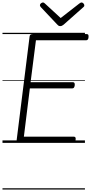

<svg xmlns="http://www.w3.org/2000/svg" viewBox="-20 -1149 732 1544"><path d="M139 0Q125 0 118.5 -5.5Q112 -11 114 -23L218 -856Q219 -866 226 -870.5Q233 -875 248 -875H677Q687 -875 690 -869Q693 -863 692 -850Q691 -837 686 -831Q681 -825 672 -825H269L226 -488H566Q575 -488 578.5 -482Q582 -476 581 -463Q579 -449 574 -443.5Q569 -438 560 -438H220L172 -50H573Q583 -50 586.5 -44Q590 -38 588 -25Q587 -12 582 -6Q577 0 568 0ZM636 -1129Q644 -1129 651 -1121.5Q658 -1114 658 -1106Q658 -1102 657 -1099Q656 -1096 651 -1092L492 -951Q485 -946 479 -942.5Q473 -939 464 -939Q456 -939 450.5 -942.5Q445 -946 440 -952L307 -1093Q304 -1097 302.5 -1101Q301 -1105 301 -1107Q301 -1116 309.5 -1122.5Q318 -1129 325 -1129Q330 -1129 334 -1126.5Q338 -1124 342 -1120L468 -1004L617 -1120Q623 -1124 627 -1126.5Q631 -1129 636 -1129ZM0 365H663V375H0ZM0 -20H663V0H0ZM0 -505H663V-500H0ZM0 -885H663V-875H0Z"/></svg>

Font: Playwrite GB S Guides
Style: Italic
Weight: 400
Italic angle: -7.01216°
Designer: Veronika Burian, José Scaglione
Foundry: TypeTogether
Version: Version 1.002